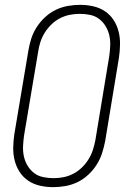

<svg xmlns="http://www.w3.org/2000/svg" viewBox="-20 -763 540 791"><path d="M199 8Q171 8 144.5 2Q118 -4 96.5 -18.5Q75 -33 61 -54.5Q47 -76 40.5 -101.5Q34 -127 34.5 -155Q35 -183 39 -210L97 -555Q101 -580 109 -604.5Q117 -629 131.5 -651.5Q146 -674 166 -692.5Q186 -711 210 -722.5Q234 -734 259.5 -738.5Q285 -743 310 -743Q338 -743 364.5 -737Q391 -731 412.5 -716.5Q434 -702 448 -680.5Q462 -659 468.5 -633.5Q475 -608 474.5 -580Q474 -552 470 -525L413 -180Q408 -155 400 -130.5Q392 -106 377.5 -83.5Q363 -61 343 -42.5Q323 -24 299 -12.5Q275 -1 249.5 3.5Q224 8 199 8ZM201 -29Q221 -29 241.5 -33Q262 -37 281.5 -47Q301 -57 317 -72.5Q333 -88 344.5 -106.5Q356 -125 362.5 -145Q369 -165 373 -186L430 -531Q433 -552 434 -574Q435 -596 430.5 -616.5Q426 -637 415.5 -654.5Q405 -672 389 -684.5Q373 -697 352 -701.5Q331 -706 309 -706Q289 -706 268 -702Q247 -698 227.5 -688Q208 -678 192 -662.5Q176 -647 164.5 -628.5Q153 -610 146.5 -590Q140 -570 137 -549L79 -204Q76 -183 75 -161Q74 -139 78.5 -118.5Q83 -98 93.5 -80.5Q104 -63 120 -50.5Q136 -38 157.5 -33.5Q179 -29 201 -29Z"/></svg>

Font: Iosevka SS18 Extralight
Style: Italic
Weight: 200
Italic angle: -9°
Monospace: yes
Designer: Belleve Invis
Foundry: Belleve Invis
Version: Version 25.1.1; ttfautohint (v1.8.4)